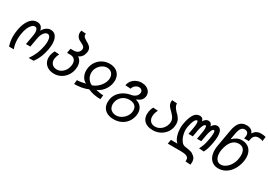

<svg xmlns="http://www.w3.org/2000/svg" viewBox="11 -1825 4231 3035"><g transform="rotate(30 2127.0 -307.5)"><path d="M0 -172Q0 -225 11 -290Q26 -374 55.8 -434.2Q85.5 -494.5 127.2 -526.2Q169 -558 220 -558Q311.5 -558 328.5 -461Q354.5 -507.5 390.8 -532.8Q427 -558 469 -558Q532 -558 566.2 -508.8Q600.5 -459.5 600.5 -372Q600.5 -328 591.5 -276Q563.5 -115 477.5 2.5H386Q433.5 -65 463.2 -135Q493 -205 507 -284.5Q515.5 -333 515.5 -368.5Q515.5 -421 499.5 -449.5Q483.5 -478 453 -478Q431.5 -478 410.2 -459.8Q389 -441.5 373 -410.2Q357 -379 350.5 -342L319 -165.5H239.5L272 -348Q276.5 -373 276.5 -394Q276.5 -432.5 263.5 -455.2Q250.5 -478 228.5 -478Q199 -478 172.2 -453.2Q145.5 -428.5 125.2 -382.2Q105 -336 94 -273Q84.5 -217.5 84.5 -168Q84.5 -76 114 2.5H28Q0 -81.5 0 -172Z M654 -161.5Q654 -182.5 657.5 -202Q664.5 -241.5 689.5 -292.5L776 -286.5Q764 -263.5 756.8 -243.5Q749.5 -223.5 745.5 -201.5Q743 -185.5 743 -173.5Q743 -140 757.5 -114.2Q772 -88.5 798.8 -74.2Q825.5 -60 860.5 -60Q901 -60 937.5 -81.5Q974 -103 999.2 -140.5Q1024.5 -178 1032.5 -225Q1036 -243 1036 -262Q1036 -313 1007.5 -341.8Q979 -370.5 927 -370.5H871.5L886 -453.5H943.5Q988 -453.5 1017.5 -475.2Q1047 -497 1053.5 -535Q1054.5 -539.5 1054.5 -548.5Q1054.5 -565.5 1045.8 -578Q1037 -590.5 1022.2 -600.2Q1007.5 -610 981 -623Q933 -642.5 909.5 -673Q886 -703.5 886 -746.5Q886 -765.5 890.5 -787L978 -781Q975.5 -770 975.5 -763Q975.5 -746.5 983.8 -733.5Q992 -720.5 1005.8 -710.2Q1019.5 -700 1044 -685Q1092 -661 1118.8 -633Q1145.5 -605 1145.5 -560Q1145.5 -549 1143 -533Q1134.5 -487 1112 -456.8Q1089.5 -426.5 1050 -409.5Q1085.5 -388 1104.2 -350Q1123 -312 1123 -262.5Q1123 -240.5 1118 -210.5Q1106.5 -144 1069 -91.5Q1031.5 -39 976 -9.5Q920.5 20 856.5 20Q796 20 750 -3Q704 -26 679 -67.2Q654 -108.5 654 -161.5Z M1353 -93.5Q1371 -98 1376 -99Q1328 -119 1299.8 -169.5Q1271.5 -220 1271.5 -284Q1271.5 -309.5 1275.5 -331Q1287.5 -398 1325.8 -449.8Q1364 -501.5 1421 -530.2Q1478 -559 1545 -559Q1606 -559 1651.8 -535.2Q1697.5 -511.5 1722.2 -468Q1747 -424.5 1747 -367.5Q1747 -344 1742.5 -319Q1733.5 -269.5 1707.5 -223.2Q1681.5 -177 1643.8 -143.2Q1606 -109.5 1564.5 -96L1577 -93Q1614.5 -84 1641 -79.5Q1667.5 -75 1702 -75L1694 0.5Q1562.5 0.5 1465 -46Q1407 -22 1345.2 -10.8Q1283.5 0.5 1214 0.5L1222 -75Q1256 -75 1284.5 -79.8Q1313 -84.5 1353 -93.5ZM1359 -288.5Q1359 -253.5 1372 -220.2Q1385 -187 1409.8 -161Q1434.5 -135 1468 -121.5Q1514.5 -137 1554.8 -170Q1595 -203 1622 -245.8Q1649 -288.5 1656.5 -332Q1659 -345 1659 -362Q1659 -397.5 1644.5 -425.5Q1630 -453.5 1603.2 -469.2Q1576.5 -485 1542 -485Q1500 -485 1461.5 -463Q1423 -441 1396.2 -403.2Q1369.5 -365.5 1361.5 -320Q1359 -307 1359 -288.5Z M1815.5 -19.5Q1815.5 -44 1820 -71Q1830 -128 1865 -175.8Q1900 -223.5 1954.5 -255.8Q2009 -288 2076.5 -300Q2125 -307.5 2156.8 -333.2Q2188.5 -359 2195.5 -398.5Q2196.5 -405.5 2196.5 -409.5Q2196.5 -435 2178.2 -452.5Q2160 -470 2132 -470Q2107.5 -470 2084.5 -458.2Q2061.5 -446.5 2045.5 -426.2Q2029.5 -406 2025.5 -382L1926 -388Q1935 -438 1965 -475.2Q1995 -512.5 2039.5 -532.2Q2084 -552 2134 -552Q2182 -552 2219.5 -534Q2257 -516 2278 -485.2Q2299 -454.5 2299 -416.5Q2299 -404 2297 -393.5Q2289.5 -352 2265 -326Q2240.5 -300 2193 -282L2186 -273Q2249 -259 2284.5 -213.8Q2320 -168.5 2320 -103Q2320 -83 2316 -59Q2303.5 10.5 2264.2 62.8Q2225 115 2164.8 143.5Q2104.5 172 2031 172Q1964 172 1915.5 148.8Q1867 125.5 1841.2 82.5Q1815.5 39.5 1815.5 -19.5ZM2232 -71Q2235 -88.5 2235 -104.5Q2235 -159.5 2199.5 -190.2Q2164 -221 2100 -221Q2049.5 -221 2008 -201Q1966.5 -181 1939.5 -144.2Q1912.5 -107.5 1904 -59Q1901 -42.5 1901 -27.5Q1901 10 1917.5 39Q1934 68 1964.5 84Q1995 100 2034.5 100Q2078.5 100 2121.2 76.5Q2164 53 2194 13.5Q2224 -26 2232 -71Z M2448.5 -165.5Q2448.5 -189 2453 -215Q2461.5 -261.5 2483.5 -301.5L2572 -296Q2560 -272 2553 -252.8Q2546 -233.5 2542.5 -213.5Q2539 -195.5 2539 -176.5Q2539 -120.5 2570.2 -87.8Q2601.5 -55 2656 -55Q2698.5 -55 2737 -76.2Q2775.5 -97.5 2802 -134.8Q2828.5 -172 2836.5 -218Q2839 -231 2839 -247Q2839 -274 2829.5 -297Q2820 -320 2804.5 -339.8Q2789 -359.5 2763 -386.5Q2722.5 -422.5 2702 -453.2Q2681.5 -484 2681.5 -524.5Q2681.5 -540.5 2684 -553L2775 -547Q2775.5 -515.5 2789.2 -489.8Q2803 -464 2841 -421.5Q2860.5 -405.5 2873.2 -391.8Q2886 -378 2893.5 -364Q2911.5 -343 2920.8 -314.5Q2930 -286 2930 -252.5Q2930 -232 2926 -207Q2915 -144.5 2876.2 -94.5Q2837.5 -44.5 2779.2 -16.2Q2721 12 2654.5 12Q2590 12 2543.5 -9.2Q2497 -30.5 2472.8 -70.2Q2448.5 -110 2448.5 -165.5Z M3352 157.5Q3352 127 3336.2 109.2Q3320.5 91.5 3286.8 84Q3253 76.5 3196.5 76.5H2967.5L2981 0H3101L3103 1.5Q3076 -16.5 3056.2 -54.5Q3036.5 -92.5 3026.2 -141.5Q3016 -190.5 3016 -241Q3016 -279 3022 -313.5Q3044 -438 3084.8 -499Q3125.5 -560 3188 -560Q3218.5 -560 3236 -544.8Q3253.5 -529.5 3260.5 -499.5Q3277.5 -529 3299.2 -544.5Q3321 -560 3345.5 -560Q3402.5 -560 3416 -497.5Q3434 -527.5 3456.8 -543.8Q3479.5 -560 3504 -560Q3549.5 -560 3572.5 -523.5Q3595.5 -487 3595.5 -416Q3595.5 -365 3584.5 -302Q3572 -231.5 3560.2 -192Q3548.5 -152.5 3523.5 -100.5L3433.5 -106.5Q3461.5 -161 3474.8 -201.2Q3488 -241.5 3500 -310Q3512.5 -379 3512.5 -421.5Q3512.5 -473.5 3493 -473.5Q3472.5 -473.5 3455 -434.2Q3437.5 -395 3428 -339.5L3407 -221H3329L3351 -345.5Q3359 -390 3359 -424Q3359 -447.5 3354.2 -460.5Q3349.5 -473.5 3340.5 -473.5Q3321 -473.5 3302.2 -434.5Q3283.5 -395.5 3274 -339.5L3253 -221H3174.5L3196.5 -345.5Q3204.5 -392.5 3204.5 -425Q3204.5 -473.5 3187 -473.5Q3163 -473.5 3141.2 -428Q3119.5 -382.5 3105 -301.5Q3101 -276.5 3101 -253.5Q3101 -201 3117.5 -148.8Q3134 -96.5 3161.8 -61.2Q3189.5 -26 3221.5 -20.5Q3283 -11 3313 -4.8Q3343 1.5 3355.2 6.8Q3367.5 12 3378 20.5Q3414 42 3431 70.2Q3448 98.5 3448 139Q3448 160 3443.5 185.5L3350.5 179.5Q3352 167.5 3352 157.5Z M3659.5 -208Q3659.5 -249 3667.5 -292L3722 -602Q3740 -702.5 3784.5 -751Q3829 -799.5 3904 -799.5Q3954 -799.5 3986.5 -779Q4019 -758.5 4031 -721Q4053 -761 4087.5 -780.2Q4122 -799.5 4169 -799.5Q4189 -799.5 4213.8 -796.5Q4238.5 -793.5 4254 -788.5L4244.5 -707.5Q4223.5 -717 4201.8 -720.5Q4180 -724 4164.5 -724Q4123 -724 4097.2 -701Q4071.5 -678 4064 -637.5L4057 -599H3971.5L3979 -641.5Q3980.5 -650.5 3980.5 -659Q3980.5 -688.5 3963 -707.8Q3945.5 -727 3913 -727Q3880.5 -727 3860.2 -708.2Q3840 -689.5 3829 -658.8Q3818 -628 3810 -582.5L3792 -479.5Q3834 -519 3871.5 -538Q3909 -557 3960 -557Q4019.5 -557 4063.5 -531Q4107.5 -505 4131 -457.5Q4154.5 -410 4154.5 -347.5Q4154.5 -317 4148.5 -283Q4133 -194.5 4090.8 -126Q4048.5 -57.5 3987 -19.8Q3925.5 18 3854 18Q3793 18 3749.2 -9.5Q3705.5 -37 3682.5 -88Q3659.5 -139 3659.5 -208ZM4057 -270.5Q4064 -310 4064 -340.5Q4064 -410 4033 -447.2Q4002 -484.5 3943.5 -484.5Q3869.5 -484.5 3820 -426Q3770.5 -367.5 3751.5 -258.5Q3746.5 -230.5 3746.5 -202.5Q3746.5 -158.5 3759.8 -125Q3773 -91.5 3797.8 -73Q3822.5 -54.5 3856.5 -54.5Q3900.5 -54.5 3943 -84Q3985.5 -113.5 4016.2 -163Q4047 -212.5 4057 -270.5Z"/></g></svg>

Font: JuliaMono Italic
Style: Regular
Weight: 400
Italic angle: -9°
Monospace: yes
Designer: cormullion
Foundry: corm
Version: Version 0.049; ttfautohint (v1.8.4)